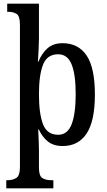

<svg xmlns="http://www.w3.org/2000/svg" viewBox="-20 -780 578 1040"><path d="M14 240V196H22Q50 196 69 183.5Q88 171 88 125V-647Q88 -693 70 -704.5Q52 -716 26 -716H19V-760H191V-572Q191 -551 189.5 -522.5Q188 -494 187 -471.5Q186 -449 185 -446H188Q207 -492 238 -519Q269 -546 319 -546Q404 -546 449 -479.5Q494 -413 494 -268Q494 -124 449 -56.5Q404 11 320 11Q270 11 239.5 -13.5Q209 -38 190 -79H187Q187 -75 188 -56Q189 -37 190 -11Q191 15 191 38V129Q191 173 209.5 184.5Q228 196 256 196H269V240ZM295 -50Q346 -50 368 -107Q390 -164 390 -271Q390 -376 368 -431Q346 -486 295 -486Q235 -486 213 -429.5Q191 -373 191 -270Q191 -164 213 -107Q235 -50 295 -50Z"/></svg>

Font: Noto Serif Armenian Condensed Medium
Style: Regular
Weight: 500
Width: 3
Designer: Monotype Design Team
Foundry: Monotype Imaging Inc.
Version: Version 2.008; ttfautohint (v1.8.4.7-5d5b)